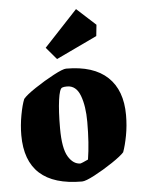

<svg xmlns="http://www.w3.org/2000/svg" viewBox="-53 -764 604 818"><g transform="rotate(-5 249.5 -355.0)"><path d="M24 -207Q24 -249 32 -292.5Q40 -336 50 -360Q63 -376 103.5 -403Q144 -430 184.5 -451.5Q225 -473 239 -473Q356 -473 416 -416.5Q476 -360 476 -254Q476 -208 468 -166Q460 -124 450 -97Q437 -82 397.5 -55.5Q358 -29 319 -8.5Q280 12 265 12Q24 12 24 -207ZM298 -79Q309 -147 309 -239Q309 -307 292 -352Q275 -397 236 -397Q222 -397 215 -394Q204 -390 197.5 -343Q191 -296 191 -222Q191 -136 212.5 -100.5Q234 -65 265 -65Q270 -66 298 -79ZM204 -517 160 -569 303 -722 384 -648 379 -600Z"/></g></svg>

Font: Grenze ExtraBold
Style: Regular
Weight: 800
Designer: Renata Polastri
Foundry: Omnibus-Type
Version: Version 1.002; ttfautohint (v1.8)